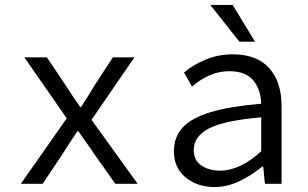

<svg xmlns="http://www.w3.org/2000/svg" viewBox="-20 -741 1240 774"><path d="M249 -264 78 -510H169L246 -395Q274 -351 303 -310H307Q346 -370 362 -398L435 -510H522L349 -258L535 0H445L360 -120L346 -141Q332 -160 319.5 -178Q307 -196 296 -212H292Q252 -152 232 -120L152 0H64Z M681 -131Q681 -189 717 -227.5Q753 -266 829.5 -289Q906 -312 1033 -323Q1031 -381 1000.5 -417.5Q970 -454 904 -454Q826 -454 754 -392L722 -449Q757 -479 808.5 -500.5Q860 -522 918 -522Q1015 -522 1065 -466.5Q1115 -411 1115 -314V0H1048L1041 -70H1038Q993 -33 943.5 -10Q894 13 846 13Q775 13 728 -26Q681 -65 681 -131ZM1033 -131V-268Q883 -255 822 -223Q761 -191 761 -137Q761 -95 791.5 -74Q822 -53 868 -53Q947 -53 1033 -131ZM828 -721H918L1008 -573H945Z"/></svg>

Font: Office Code Pro
Style: Regular
Weight: 400
Designer: Nathan Rutzky & Paul D. Hunt
Foundry: Adobe Systems Incorporated
Version: Version 1.004